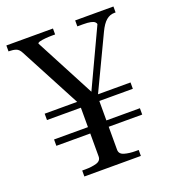

<svg xmlns="http://www.w3.org/2000/svg" viewBox="-130 -810 820 910"><g transform="rotate(-20 280.0 -355.0)"><path d="M65 -344H498V-312H65ZM65 -214H498V-182H65ZM236 -341 329 -343V-66Q329 -44 353.5 -37Q378 -30 409 -30H425V0H140V-30H156Q188 -30 212 -37Q236 -44 236 -66ZM316 -306 250 -304 67 -650Q57 -670 42.5 -675Q28 -680 10 -680H5V-710H240V-680H224Q208 -680 191 -678.5Q174 -677 162.5 -674Q151 -671 151 -666L323 -339H296L445 -657Q445 -663 439 -668.5Q433 -674 419 -677Q405 -680 380 -680H352V-710H545V-680H538Q516 -680 497.5 -664.5Q479 -649 462 -613Z"/></g></svg>

Font: Roboto Serif 144pt
Style: Regular
Weight: 400
Version: Version 1.008